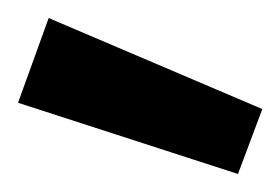

<svg xmlns="http://www.w3.org/2000/svg" viewBox="-30 -768 311 213"><path d="M-10 -654 24 -748 261 -647 234 -575Z"/></svg>

Font: Cairo SemiBold
Style: Regular
Weight: 600
Designer: Mohamed Gaber, Accademia di Belle Arti di Urbino and others
Foundry: Kief Type Foundry, Accademia di Belle Arti di Urbino and others
Version: Version 3.011